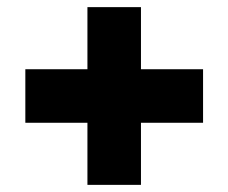

<svg xmlns="http://www.w3.org/2000/svg" viewBox="-20 -550 640 538"><path d="M51 -206V-356H225V-530H375V-356H549V-206H375V-32H225V-206Z"/></svg>

Font: Geist Mono UltraBlack
Style: Regular
Weight: 900
Monospace: yes
Designer: Basement.studio, Andrés Briganti, Mateo Zaragoza
Foundry: Basement.studio, Vercel, Andrés Briganti, Guido Ferreyra, Mateo Zaragoza
Version: Version 1.400; ttfautohint (v1.8.4.7-5d5b)